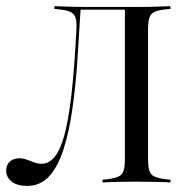

<svg xmlns="http://www.w3.org/2000/svg" viewBox="-24 -591 608 622"><path d="M380.6 -201.6V-562.1L383.9 -559.7H233.1L237.1 -561.3Q232.3 -477.4 226.6 -394.4Q221 -311.3 210.5 -238.3Q200 -165.3 182.3 -108.9Q164.5 -52.4 135.9 -20.6Q107.3 11.3 63.7 11.3Q31.5 11.3 13.7 -2.8Q-4 -16.9 -4 -38.7Q-4 -56.5 7.7 -67.3Q19.4 -78.2 38.7 -78.2Q50.8 -78.2 62.9 -73.8Q75 -69.4 86.7 -64.9Q98.4 -60.5 110.5 -60.5Q133.9 -60.5 152 -81.5Q170.2 -102.4 183.9 -150.8Q197.6 -199.2 207.3 -283.1Q216.9 -366.9 223.4 -492.7Q225 -519.4 221 -532.7Q216.9 -546 204.8 -552Q192.7 -558.1 168.5 -560.5L152.4 -562.1V-571Q162.9 -571 178.2 -570.2Q193.5 -569.4 212.9 -569Q232.3 -568.5 254 -568.5H262.1H418.5H426.6Q448.4 -568.5 467.7 -569Q487.1 -569.4 502.4 -570.2Q517.7 -571 528.2 -571V-562.1L511.3 -560.5Q487.9 -558.1 475.8 -552Q463.7 -546 459.7 -532.7Q455.6 -519.4 455.6 -492.7V-201.6ZM409.7 -2.4Q387.9 -2.4 368.5 -2Q349.2 -1.6 333.9 -1.2Q318.5 -0.8 308.1 0V-8.9L325 -10.5Q348.4 -13.7 360.5 -19.4Q372.6 -25 376.6 -38.7Q380.6 -52.4 380.6 -78.2V-201.6H455.6V-78.2Q455.6 -52.4 459.7 -38.7Q463.7 -25 475.8 -19.4Q487.9 -13.7 511.3 -10.5L528.2 -8.9V0Q517.7 -0.8 502.4 -1.2Q487.1 -1.6 467.7 -2Q448.4 -2.4 426.6 -2.4H418.5Z"/></svg>

Font: Playfair 144pt SemiCondensed Light
Style: Regular
Weight: 300
Width: 4
Designer: Claus Eggers Sørensen
Foundry: Claus Eggers Sørensen
Version: Version 2.203